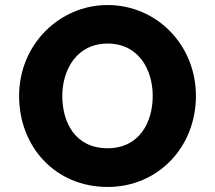

<svg xmlns="http://www.w3.org/2000/svg" viewBox="-20 -747 859 767"><path d="M228.9 -363.9C228.9 -468.5 286.7 -573 409.9 -573C534 -573 590.1 -468.5 590.1 -363.9C590.1 -259.4 537.4 -154.8 409.9 -154.8C279 -154.8 228.9 -259.4 228.9 -363.9ZM56.3 -363.9C56.3 -159.1 202.5 -0.1 409.9 -0.1C611.4 -0.1 762.7 -159.1 762.7 -363.9C762.7 -568.8 604.6 -726.9 409.9 -726.9C217 -726.9 56.3 -568.8 56.3 -363.9Z"/></svg>

Font: Sztylet
Style: Bd
Weight: 700
Foundry: Cannot Into Space Fonts, PlusOne Fonts
Version: Version 0.12